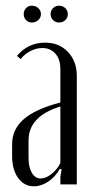

<svg xmlns="http://www.w3.org/2000/svg" viewBox="-20 -653 320 680"><path d="M92.8 -632.8Q106 -632.8 115.5 -624.3Q125 -615.7 125 -603Q125 -590.3 115.5 -581.8Q106 -573.2 92.8 -573.2Q80.6 -573.2 72.3 -581.8Q64 -590.3 64 -603Q64 -615.7 72.3 -624.3Q80.6 -632.8 92.8 -632.8ZM189 -632.8Q202.1 -632.8 211.2 -624.3Q220.2 -615.7 220.2 -603Q220.2 -590.3 211.2 -581.8Q202.1 -573.2 189 -573.2Q176.8 -573.2 168 -581.8Q159.2 -590.3 159.2 -603Q159.2 -615.7 168 -624.3Q176.8 -632.8 189 -632.8ZM22.9 -100.1V-142.1Q22.9 -195.3 64.5 -231.2Q106 -267.1 193.8 -290V-409.2Q193.8 -442.9 176.3 -462.9Q158.7 -482.9 129.9 -482.9Q108.9 -482.9 88.1 -472.4Q67.4 -461.9 53.2 -443.8L40 -455.1Q79.6 -502 140.1 -502Q189.5 -502 220.7 -469Q252 -436 252 -383.8V0H193.8V-26.9L198.2 -53.2L191.9 -55.2Q176.3 -26.9 151.1 -10Q126 6.8 100.1 6.8Q65.4 6.8 44.2 -22.7Q22.9 -52.2 22.9 -100.1ZM124 -21Q142.1 -21 161.6 -36.1Q181.2 -51.3 193.8 -75.2V-275.9Q81.1 -241.2 81.1 -155.8V-94.2Q81.1 -60.5 92.8 -40.8Q104.5 -21 124 -21Z"/></svg>

Font: Moniqa Narrow Heading
Style: Regular
Weight: 400
Width: 4
Designer: Rajesh Rajput
Foundry: Rajesh Rajput
Version: Version 1.000